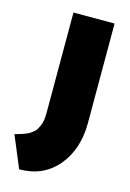

<svg xmlns="http://www.w3.org/2000/svg" viewBox="-176 -572 541 797"><g transform="rotate(15 94.5 -173.5)"><path d="M-67.9 34.2Q-63.5 32.7 -52.2 29.3Q-41 25.9 -35.4 24.2Q-29.8 22.5 -19.8 18.3Q-9.8 14.2 -4.2 10.3Q1.5 6.3 9.3 0Q17.1 -6.3 21.2 -14.2Q25.4 -22 29.8 -32Q34.2 -42 36.1 -55.2Q38.1 -68.4 38.1 -84V-517.1H214.8V-89.8Q214.8 23.9 153.3 96.9Q91.8 169.9 -11.2 169.9Z"/></g></svg>

Font: Hussar Preview
Style: Bold
Weight: 700
Foundry: Cannot Into Space Fonts, PlusOne Fonts
Version: Version 2.29RC2 "Millennial"